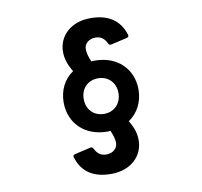

<svg xmlns="http://www.w3.org/2000/svg" viewBox="-96 -946 1192 1132"><g transform="rotate(-10 500.0 -380.0)"><path d="M384 -91 289 -69C282 -67 278 -63 278 -57C278 -55 278 -53 279 -51C307 41 377 83 480 83C599 83 673 8 673 -85C673 -125 662 -161 635 -205C690 -242 724 -305 724 -380C724 -503 634 -592 500 -592C492 -592 486 -592 479 -591C467 -617 459 -644 459 -668C459 -699 486 -725 526 -725C557 -725 578 -712 595 -677C598 -671 603 -668 609 -668C610 -668 612 -669 614 -669L709 -691C716 -693 720 -697 720 -703C720 -705 720 -707 719 -709C690 -801 620 -843 517 -843C398 -843 324 -768 324 -675C324 -634 336 -598 363 -553C308 -516 276 -454 276 -380C276 -256 366 -167 500 -167C506 -167 513 -167 519 -168C530 -142 539 -116 539 -93C539 -61 512 -35 472 -35C440 -35 419 -48 402 -83C399 -88 395 -92 389 -92C388 -92 386 -92 384 -91ZM500 -273C439 -273 396 -316 396 -380C396 -443 439 -486 500 -486C560 -486 604 -443 604 -380C604 -316 560 -273 500 -273Z"/></g></svg>

Font: LINE Seed JP App_OTF Bold
Style: Regular
Weight: 700
Designer: LINE & Fontrix & Fontworks
Version: Version 1.009